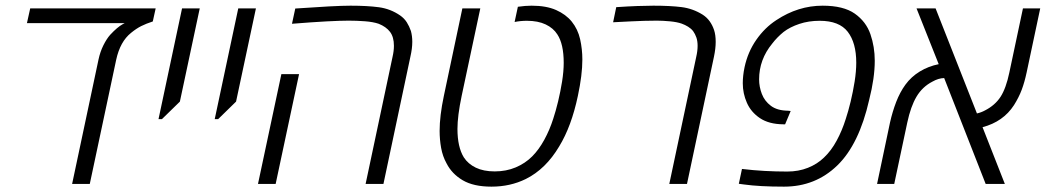

<svg xmlns="http://www.w3.org/2000/svg" viewBox="-20 -660 3753 689"><path d="M238.8 0 333.5 -446.3Q339.4 -474.1 351.1 -497.6Q362.8 -521 375.5 -535.2Q401.4 -563 420.4 -573.2L427.7 -577.1H76.7L88.4 -629.9H538.6L528.3 -583Q504.4 -575.2 486.8 -566.4Q469.2 -557.6 450.2 -542Q411.1 -510.7 397 -445.8L302.2 0Z M548.8 -232.4 633.3 -629.9H696.8L625.5 -295.4L561 -232.4Z M750.5 -232.4 835 -629.9H898.4L827.1 -295.4L762.7 -232.4Z M1292 0 1388.7 -456.1Q1393.6 -477.1 1393.6 -495.6Q1393.6 -527.3 1379.6 -545.7Q1365.7 -564 1338.9 -574.7Q1318.8 -581.5 1289.3 -583.7Q1259.8 -585.9 1231.4 -585.9Q1202.6 -585.9 1152.1 -583.3Q1101.6 -580.6 1027.8 -574.7L1039.6 -629.4Q1110.4 -634.3 1160.2 -637Q1210 -639.6 1237.8 -639.6Q1298.3 -639.6 1339.8 -634Q1381.3 -628.4 1416 -604.5Q1430.7 -594.2 1439.7 -580.1Q1448.7 -565.9 1454.6 -548.8Q1459.5 -530.8 1459.5 -509.8Q1459.5 -485.8 1452.6 -456.1L1356 0ZM905.8 0 989.7 -394H1053.2L969.2 0Z M1743.7 9.8Q1679.2 9.8 1640.4 -13.2Q1601.6 -36.1 1582.5 -73.7Q1568.4 -99.1 1563 -129.2Q1557.6 -159.2 1557.6 -190.4Q1557.6 -244.1 1572.8 -315.9L1639.2 -629.9H1703.6L1636.7 -315.9Q1621.6 -244.1 1621.6 -197.3Q1621.6 -132.3 1644.5 -95.2Q1659.7 -71.8 1687.5 -58.3Q1715.3 -44.9 1755.4 -44.9Q1796.4 -44.9 1830.6 -59.3Q1864.7 -73.7 1889.6 -98.6Q1913.6 -122.6 1933.1 -158.2Q1952.6 -193.8 1965.3 -233.9Q1974.1 -260.3 1982.7 -295.7Q1991.2 -331.1 1997.1 -367.7Q2002.9 -404.3 2002.9 -434.6Q2002.9 -502 1980 -536.6Q1965.8 -559.1 1938.2 -572.3Q1910.6 -585.4 1870.6 -585.4Q1848.1 -585.4 1826.7 -581.1L1838.4 -635.7Q1865.2 -639.6 1887.7 -639.6Q1940.4 -639.6 1975.6 -624Q2010.7 -608.4 2031.7 -582.5Q2053.7 -555.2 2061.8 -519.3Q2069.8 -483.4 2069.8 -446.3Q2069.8 -391.1 2053.7 -315.9Q2030.8 -207 1986.8 -134.8Q1938.5 -53.2 1866.7 -17.6Q1811 9.8 1743.7 9.8Z M2381.8 0 2478.5 -456.1Q2483.4 -477.1 2483.4 -495.6Q2483.4 -512.7 2479 -525.4Q2474.6 -538.1 2467.3 -548.3Q2460 -557.6 2449.2 -564.2Q2438.5 -570.8 2426.3 -575.2Q2409.7 -581.1 2383.8 -583.5Q2357.9 -585.9 2336.9 -585.9Q2312.5 -585.9 2291 -585.2Q2269.5 -584.5 2243.4 -583.3Q2217.3 -582 2180.2 -580.1L2191.4 -634.3Q2233.9 -637.2 2267.3 -638.4Q2300.8 -639.6 2324.7 -639.6Q2385.3 -639.6 2425.8 -634.5Q2466.3 -629.4 2501.5 -607.4Q2516.6 -597.7 2526.6 -583.7Q2536.6 -569.8 2542.5 -552.2Q2548.3 -534.7 2548.3 -509.8Q2548.3 -485.8 2542 -456.1L2445.3 0Z M2793.5 9.8Q2705.6 9.8 2649.9 2L2631.3 -0.5L2642.6 -53.7Q2683.6 -48.8 2724.1 -46.6Q2764.6 -44.4 2805.2 -44.4Q2845.7 -44.4 2879.4 -57.9Q2913.1 -71.3 2937 -94.7Q2962.9 -119.1 2982.4 -155.3Q3002 -191.4 3015.1 -233.4Q3023.9 -259.8 3032.5 -295.2Q3041 -330.6 3046.9 -367.4Q3052.7 -404.3 3052.7 -435.1Q3052.7 -506.3 3022.2 -545.9Q2991.7 -585.4 2921.4 -585.4Q2881.8 -585.4 2848.4 -574.2Q2814.9 -563 2792 -545.4Q2768.6 -526.4 2751 -503.4Q2704.1 -446.3 2704.1 -375Q2704.1 -348.6 2713.9 -323Q2723.6 -297.4 2746.3 -280.3Q2769 -263.2 2807.6 -262.7L2817.4 -261.7L2797.4 -213.9H2791Q2739.3 -214.4 2707 -236.1Q2674.8 -257.8 2660.2 -291.3Q2645.5 -324.7 2645.5 -361.3Q2645.5 -374.5 2647 -388.4Q2648.4 -402.3 2651.9 -418.9Q2663.6 -473.6 2694.1 -517.3Q2724.6 -561 2766.1 -587.9Q2844.2 -639.6 2932.1 -639.6Q3006.8 -639.6 3047.4 -611.1Q3087.9 -582.5 3103.5 -537.4Q3119.1 -492.2 3119.1 -441.9Q3119.1 -380.4 3099.1 -301.8Q3063 -142.1 2984.6 -66.2Q2906.2 9.8 2793.5 9.8Z M3127.4 0 3173.8 -220.2Q3182.6 -259.3 3196 -294.2Q3209.5 -329.1 3229 -356Q3250 -384.8 3281 -403.6Q3312 -422.4 3348.6 -429.7L3269 -629.9H3337.4L3485.8 -252.9Q3501 -256.3 3514.6 -263.7Q3550.8 -282.2 3570.6 -312.7Q3590.3 -343.3 3602.1 -399.9L3650.9 -629.9H3712.9L3664.1 -399.9Q3656.7 -365.2 3646.5 -337.9Q3636.2 -310.5 3618.7 -282.7Q3580.1 -223.1 3505.9 -203.6L3585.9 0H3517.1L3368.2 -379.9Q3347.7 -379.4 3326.2 -367.2Q3290 -348.6 3269 -313.2Q3248 -277.8 3235.8 -220.2L3189 0Z"/></svg>

Font: Open Sans Light
Style: Italic
Weight: 300
Italic angle: -12°
Designer: Monotype Design Team
Foundry: Monotype Imaging Inc.
Version: Version 3.003; ttfautohint (v1.8.4)